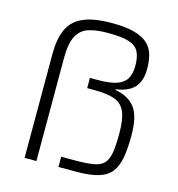

<svg xmlns="http://www.w3.org/2000/svg" viewBox="-110 -846 874 942"><g transform="rotate(15 326.5 -375.0)"><path d="M100 0V-529Q100 -604 122 -653Q144 -702 197 -726Q250 -750 344 -750Q412 -750 455.5 -738.5Q499 -727 524 -705Q549 -683 558.5 -650.5Q568 -618 568 -577Q568 -516 538.5 -483Q509 -450 445 -441V-437Q511 -426 544.5 -383Q578 -340 578 -242Q578 -176 570 -130Q562 -84 540 -55Q518 -26 475.5 -13Q433 0 364 0H272V-52H342Q400 -52 435.5 -58Q471 -64 488.5 -83Q506 -102 512 -138.5Q518 -175 518 -236Q518 -306 502.5 -343.5Q487 -381 450 -395.5Q413 -410 347 -410H308V-462H347Q406 -462 441 -473Q476 -484 492 -509Q508 -534 508 -576Q508 -623 493.5 -649.5Q479 -676 442 -687Q405 -698 336 -698Q278 -698 239 -685.5Q200 -673 180 -635.5Q160 -598 160 -522V0Z"/></g></svg>

Font: Saira SemiExpanded Light
Style: Regular
Weight: 300
Width: 6
Designer: Hector Gatti with collaboration of the Omnibus-Type team
Foundry: Omnibus-Type
Version: Version 1.101